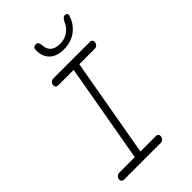

<svg xmlns="http://www.w3.org/2000/svg" viewBox="-276 -1051 1153 1153"><g transform="rotate(-45 300.0 -475.0)"><path d="M253 -50H384Q395 -50 400.5 -43Q406 -36 404 -25Q402 -14 394 -7Q386 0 375 0H65Q54 0 48 -7Q42 -14 44 -25Q46 -36 54.5 -43Q63 -50 74 -50H205L316 -680H185Q174 -680 168 -687Q162 -694 164 -705Q166 -716 174.5 -723Q183 -730 194 -730H504Q515 -730 520.5 -723Q526 -716 524 -705Q522 -694 514 -687Q506 -680 495 -680H364ZM240 -928Q240 -939 247 -944.5Q254 -950 265 -950Q272 -950 276 -947Q280 -944 282 -939Q287 -928 288 -909.5Q289 -891 300 -876Q321 -848 369 -848Q416 -848 447 -876Q467 -893 475 -910.5Q483 -928 491 -939Q495 -944 499 -947Q503 -950 510 -950Q521 -950 526 -944.5Q531 -939 528 -928Q513 -879 475 -847Q429 -808 362 -808Q295 -808 263 -847Q237 -879 240 -928Z"/></g></svg>

Font: Maple Mono Thin
Style: Italic
Weight: 250
Italic angle: -10°
Monospace: yes
Designer: subframe7536
Version: Version 7.000